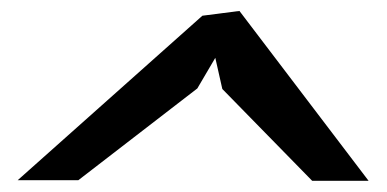

<svg xmlns="http://www.w3.org/2000/svg" viewBox="-20 -778 690 342"><path d="M636.5 -456H536L376 -619.5L363.5 -675L331.5 -620.5L119.5 -457H11.5L340.5 -750L406.5 -758.5Z"/></svg>

Font: B612 Mono
Style: Italic
Weight: 400
Italic angle: -10°
Version: Version 1.005